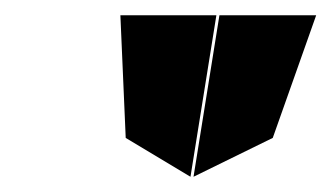

<svg xmlns="http://www.w3.org/2000/svg" viewBox="-20 -797 435 252"><path d="M145 -616 230 -565 264 -777H138ZM338 -616 395 -777H268L234 -565Z"/></svg>

Font: Charger Pro
Style: BlkNarObl
Weight: 900
Designer: Jasper
Foundry: Cannot Into Space Fonts
Version: Version 1.09